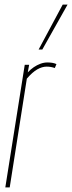

<svg xmlns="http://www.w3.org/2000/svg" viewBox="-20 -810 312 830"><path d="M106 -530 100 -497Q112 -510 126 -519.5Q140 -529 155 -534.5Q170 -540 185 -540Q196 -540 205.5 -538.5Q215 -537 224 -533L217 -516Q208 -519 199.5 -520.5Q191 -522 182 -522Q162 -522 141 -510Q120 -498 96 -470L22 0H3L87 -530ZM147 -596 251 -790H272L163 -596Z"/></svg>

Font: Georama
Style: Italic
Weight: 400
Width: 2
Italic angle: -9°
Designer: Jean-Baptiste Levee
Foundry: Production Type
Version: Version 1.000